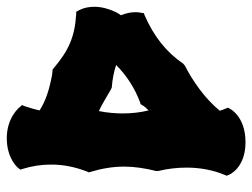

<svg xmlns="http://www.w3.org/2000/svg" viewBox="-109 -623 745 567"><g transform="rotate(-90 263.5 -339.5)"><path d="M509 -294C509 -294 511 -301 511 -312C511 -323 509 -338 502 -355C509 -364 514 -375 519 -389C525 -406 527 -421 527 -433C527 -463 516 -480 515 -482L512 -487H506C437 -491 397 -510 345 -554L341 -557H337C334 -557 330 -558 327 -558C284 -566 251 -576 221 -595C224 -610 229 -625 234 -641L237 -647L232 -652C231 -654 201 -692 139 -692C78 -692 51 -659 50 -657L46 -652L48 -646C57 -617 61 -589 61 -561C61 -525 54 -490 40 -454L38 -450L39 -446C49 -413 55 -380 55 -345C55 -315 50 -283 42 -251V-245C49 -216 52 -188 52 -161C52 -121 45 -83 30 -47L28 -43L30 -38C30 -36 50 13 127 13C204 13 226 -33 227 -35L229 -39L227 -44C224 -50 222 -57 220 -63C256 -107 308 -143 353 -166L359 -171C393 -221 440 -258 502 -285L508 -287ZM288 -382C313 -380 334 -376 355 -369C324 -338 287 -314 244 -298L240 -297L237 -293C235 -288 228 -280 221 -273C215 -297 212 -323 212 -349C212 -371 214 -396 219 -420C239 -411 259 -398 282 -385Z"/></g></svg>

Font: Hanalei Fill
Style: Regular
Weight: 400
Designer: Astigmatic (AOETI)
Foundry: Astigmatic (AOETI)
Version: Version 1.000